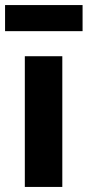

<svg xmlns="http://www.w3.org/2000/svg" viewBox="-22 -738 346 758"><path d="M76 -516H224V0H76ZM-2 -718H304V-615H-2Z"/></svg>

Font: iA Writer Quattro V
Style: Regular
Weight: 400
Designer: Mike Abbink, Paul van der Laan, Pieter van Rosmalen, Oliver Reichenstein
Foundry: Information Architects Inc.
Version: Version 2.000